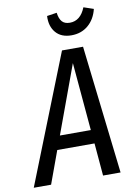

<svg xmlns="http://www.w3.org/2000/svg" viewBox="-126 -955 705 1015"><g transform="rotate(-10 226.5 -447.0)"><path d="M328 -175H128L64 0H-29L244 -689H357L437 0H343ZM321 -248 289 -613 155 -248ZM198 -882 251 -890Q255 -858 269 -842Q283 -826 311 -826Q368 -826 395 -894L448 -876Q435 -822 398 -790.5Q361 -759 308 -759Q253 -759 224 -793Q195 -827 198 -882Z"/></g></svg>

Font: Fira Sans Compressed
Style: Italic
Weight: 400
Width: 1
Italic angle: -8°
Designer: bBox Type GmbH & Carrois Corporate GbR & Edenspiekermann AG
Foundry: bBox Type GmbH & Carrois Corporate GbR & Edenspiekermann AG
Version: Version 4.301